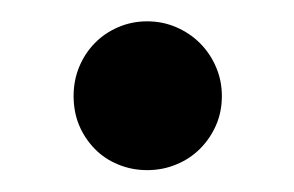

<svg xmlns="http://www.w3.org/2000/svg" viewBox="-20 -152 276 180"><path d="M49 -62Q49 -76.5 54.2 -89.2Q59.5 -102 68.8 -111.5Q78 -121 90.8 -126.5Q103.5 -132 118 -132Q132.5 -132 145.2 -126.5Q158 -121 167.5 -111.5Q177 -102 182.5 -89.2Q188 -76.5 188 -62Q188 -47 182.5 -34.5Q177 -22 167.5 -12.5Q158 -3 145.2 2.2Q132.5 7.5 118 7.5Q103.5 7.5 90.8 2.2Q78 -3 68.8 -12.5Q59.5 -22 54.2 -34.5Q49 -47 49 -62Z"/></svg>

Font: Lato 2
Style: Regular
Weight: 600
Designer: Lukasz Dziedzic with Adam Twardoch and Botio Nikoltchev
Foundry: tyPoland Lukasz Dziedzic
Version: Version 2.015; 2015-08-06; http://www.latofonts.com/